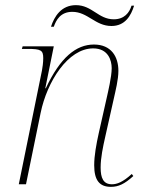

<svg xmlns="http://www.w3.org/2000/svg" viewBox="-20 -716 553 746"><path d="M413 -615C466 -615 489 -655 501 -694H491C483 -667 463 -641 422 -641C362 -641 338 -696 275 -696C218 -696 191 -652 178 -612H189C198 -638 215 -670 261 -670C321 -670 350 -615 413 -615ZM411 10C440 10 464 -1 498 -32L492 -40C457 -8 434 0 415 0C381 0 371 -25 371 -65C371 -103 380 -145 389 -185L422 -332C429 -364 440 -406 440 -441C440 -496 412 -543 345 -543C276 -543 214 -493 158 -373H156L189 -536H68L65 -526H87C139 -526 148 -521 148 -490C148 -472 145 -453 143 -442L53 0H81L138 -278C163 -399 244 -528 342 -528C400 -528 414 -482 414 -451C414 -418 399 -356 396 -342L364 -200C354 -155 346 -111 346 -74C346 -15 367 10 411 10Z"/></svg>

Font: Noto Serif Display Thin
Style: Italic
Weight: 100
Italic angle: -12°
Designer: Monotype Design Team
Foundry: Monotype Imaging Inc.
Version: Version 2.009